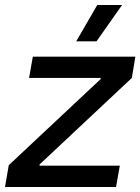

<svg xmlns="http://www.w3.org/2000/svg" viewBox="-34 -746 560 766"><path d="M-14 0H429L444 -85H124V-90L492 -435L506 -520H97L82 -435H368L367 -430L1 -87ZM351 -581 453 -726H354L270 -581Z"/></svg>

Font: Fixel Display Medium
Style: Italic
Weight: 500
Italic angle: -10°
Designer: AlfaBravo + MacPaw
Foundry: Kyrylo Tkachov, Marchela Mozhyna, Serhii Makarenko, Maria Weinstein, Zakhar Kryvoshyya
Version: Version 1.210;Glyphs 3.2 (3217)